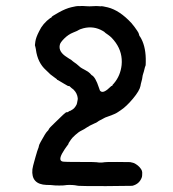

<svg xmlns="http://www.w3.org/2000/svg" viewBox="-20 -461 587 652"><path d="M346 -436Q386 -426 426 -383Q432 -376 436.5 -370Q441 -364 446 -356.5Q451 -349 451.5 -346Q452 -343 453 -340.5Q454 -338 455 -337Q456 -336 456 -336Q456 -336 460 -329Q476 -298 475 -251Q475 -238 474 -237Q473 -236 472 -232Q471 -228 470 -224Q469 -220 468.5 -218Q468 -216 466 -210Q464 -204 463.5 -198.5Q463 -193 460.5 -184.5Q458 -176 457 -169Q454 -153 431.5 -126Q409 -99 389 -86Q386 -84 380 -80Q374 -76 369 -74Q364 -72 360.5 -70.5Q357 -69 348.5 -66Q340 -63 337.5 -62Q335 -61 329 -57.5Q323 -54 319.5 -52.5Q316 -51 311.5 -47.5Q307 -44 301 -42Q283 -34 274.5 -28Q266 -22 256.5 -17.5Q247 -13 235.5 -2.5Q224 8 221 13Q218 18 215 22Q212 26 212.5 27Q213 28 212.5 28Q212 28 211 30Q210 32 205.5 37.5Q201 43 191 60Q177 86 195 88Q198 89 251 89Q308 89 309.5 90Q311 91 321.5 91Q332 91 333 90Q334 89 377.5 89Q421 89 422 89.5Q423 90 430.5 91.5Q438 93 448 101Q463 114 463 125Q463 136 462 140Q454 164 429 170L340 171Q250 171 246 170Q242 169 234 168Q226 167 216 167Q206 167 201.5 168Q197 169 181 169Q165 169 159.5 168Q154 167 138 167Q85 165 90 114Q92 102 96 88.5Q100 75 101 70.5Q102 66 104 60.5Q106 55 106 53.5Q106 52 109 45Q112 38 112 35Q112 32 118 21Q135 -10 140 -14.5Q145 -19 146 -22.5Q147 -26 165 -43Q203 -81 206 -80Q209 -79 213 -82Q217 -85 217.5 -84.5Q218 -84 221 -86Q224 -88 227.5 -90Q231 -92 236 -99Q241 -106 241.5 -110.5Q242 -115 243.5 -121Q245 -127 242.5 -135.5Q240 -144 235.5 -150Q231 -156 229.5 -157Q228 -158 223 -162Q215 -170 213.5 -169Q212 -168 210 -169.5Q208 -171 197 -177Q186 -183 181 -186.5Q176 -190 174 -190L173 -192L153 -207Q150 -209 147 -212.5Q144 -216 136 -223Q108 -248 102 -292Q102 -295 101.5 -295Q101 -295 101 -298L99 -306Q98 -305 100 -319.5Q102 -334 113 -355Q125 -381 151 -400H152Q156 -402 155.5 -403.5Q155 -405 179 -418.5Q203 -432 222.5 -436.5Q242 -441 245.5 -440.5Q249 -440 254.5 -440.5Q260 -441 272 -440Q284 -439 296 -440Q308 -441 316 -440Q324 -439 324 -440Q324 -441 346 -436ZM329 -356Q298 -374 263 -365Q249 -361 247 -359Q245 -357 228.5 -350.5Q212 -344 198 -330Q184 -316 183 -308Q178 -285 207 -267Q210 -265 214.5 -262Q219 -259 220.5 -258.5Q222 -258 222 -257.5Q222 -257 226 -254Q230 -251 230.5 -250.5Q231 -250 234 -248Q237 -246 239 -244.5Q241 -243 245.5 -239Q250 -235 253 -232.5Q256 -230 268.5 -223.5Q281 -217 285.5 -212Q290 -207 291 -206Q304 -200 316 -163Q319 -152 322 -151Q332 -143 356 -167Q359 -170 359 -169L361 -170Q363 -171 362 -171.5Q361 -172 367 -178Q389 -204 393 -240Q397 -282 373 -316Q360 -334 347.5 -342.5Q335 -351 335.5 -351.5Q336 -352 329 -356Z"/></svg>

Font: TT2020 Style E
Style: Regular
Weight: 400
Version: Version 00.2